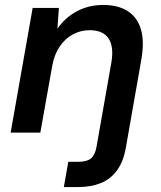

<svg xmlns="http://www.w3.org/2000/svg" viewBox="-20 -536 651 776"><path d="M23 0 112 -504H218L212 -420Q242 -464 290 -490Q338 -516 397 -516Q458 -516 497 -490.5Q536 -465 550 -416Q564 -367 551 -294L489 59Q479 117 453 152.5Q427 188 387.5 204Q348 220 297 220H238L256 118H296Q331 118 347.5 104.5Q364 91 370 58L430 -283Q441 -346 419 -380Q397 -414 342 -414Q306 -414 274.5 -397Q243 -380 221 -347.5Q199 -315 191 -269L143 0Z"/></svg>

Font: DM Sans SemiBold
Style: Italic
Weight: 600
Italic angle: -10°
Designer: Colophon Foundry, Jonny Pinhorn
Foundry: Colophon Foundry
Version: Version 4.004;gftools[0.9.30]